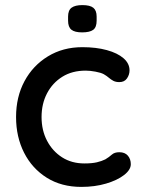

<svg xmlns="http://www.w3.org/2000/svg" viewBox="-20 -723 559 753"><path d="M303 -538Q357 -538 399 -526.5Q441 -515 464.5 -494.5Q488 -474 488 -447Q488 -430 478 -415.5Q468 -401 448 -401Q434 -401 424.5 -406Q415 -411 407 -418Q399 -425 387 -432Q376 -438 354.5 -442Q333 -446 316 -446Q263 -446 224.5 -422Q186 -398 164.5 -357Q143 -316 143 -264Q143 -212 164.5 -171Q186 -130 223.5 -106Q261 -82 311 -82Q341 -82 360 -86.5Q379 -91 393 -98Q408 -107 418.5 -116.5Q429 -126 448 -126Q470 -126 481.5 -112.5Q493 -99 493 -79Q493 -57 466.5 -36.5Q440 -16 396 -3Q352 10 299 10Q221 10 163.5 -26Q106 -62 74.5 -124Q43 -186 43 -264Q43 -343 76 -404.5Q109 -466 168 -502Q227 -538 303 -538ZM302 -596Q273 -596 260 -606.5Q247 -617 247 -642V-658Q247 -683 261 -693Q275 -703 303 -703Q333 -703 346 -692.5Q359 -682 359 -658V-642Q359 -616 345.5 -606Q332 -596 302 -596Z"/></svg>

Font: Quicksand SemiBold
Style: Regular
Weight: 600
Designer: Andrew Paglinawan
Foundry: Andrew Paglinawan
Version: Version 3.006